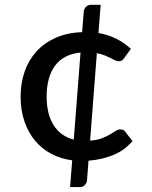

<svg xmlns="http://www.w3.org/2000/svg" viewBox="-20 -648 620 782"><path d="M274 5 265.5 114H305C313.7 114 320.6 111.1 325.7 105.2C330.9 99.4 333.8 93 334.5 86L340.5 6.5C375.8 3.8 409 -3.7 440 -16C471 -28.3 497.5 -47.5 519.5 -73.5L490 -111.5C485.7 -117.8 479 -121 470 -121C464 -121 457.7 -118.9 451.2 -114.8C444.7 -110.6 437 -105.8 428 -100.5C419 -95.2 408.1 -90 395.2 -85C382.4 -80 366.3 -76.7 347 -75L374.5 -431.5C386.8 -429.2 397.6 -426.1 406.7 -422.2C415.9 -418.4 424 -414.7 431 -411.2C438 -407.7 444.1 -404.7 449.2 -402.2C454.4 -399.7 459.2 -398.5 463.5 -398.5C469.2 -398.5 473.6 -399.6 476.7 -401.7C479.9 -403.9 482.8 -407 485.5 -411L513 -449C495 -465.7 475.2 -479.4 453.7 -490.2C432.2 -501.1 408 -508.8 381 -513.5L390 -628.5H350.5C342.2 -628.5 335.3 -625.6 330 -619.7C324.7 -613.9 321.7 -607.5 321 -600.5L314.5 -517C274.2 -515.7 238.4 -508.1 207.2 -494.2C176.1 -480.4 149.9 -461.9 128.7 -438.7C107.6 -415.6 91.5 -388.3 80.5 -357C69.5 -325.7 64 -291.7 64 -255C64 -217.3 69.2 -183.3 79.7 -153C90.2 -122.7 104.8 -96.4 123.5 -74.2C142.2 -52.1 164.3 -34.3 190 -21C215.7 -7.7 243.7 1 274 5ZM170 -255C170 -307.7 181.4 -349.5 204.2 -380.5C227.1 -411.5 261.7 -429.3 308 -434L280.5 -79.5C245.5 -88.2 218.3 -107.4 199 -137.2C179.7 -167.1 170 -206.3 170 -255Z"/></svg>

Font: Lato Semibold
Style: Regular
Weight: 600
Designer: Lukasz Dziedzic
Foundry: tyPoland Lukasz Dziedzic
Version: Version 2.006; 2014-01-15